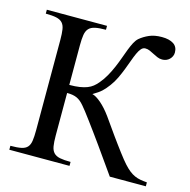

<svg xmlns="http://www.w3.org/2000/svg" viewBox="-101 -777 869 877"><g transform="rotate(15 333.5 -339.0)"><path d="M493.7 0Q445.3 -68.4 404.3 -126.5Q386.7 -150.9 368.9 -175.5Q351.1 -200.2 335.2 -221.4Q319.3 -242.7 306.9 -259Q294.4 -275.4 287.6 -282.7Q278.8 -293 270.5 -299.8Q262.2 -306.6 252.9 -310.8Q243.7 -314.9 232.4 -316.9Q221.2 -318.8 206.5 -318.8V-117.7Q206.5 -86.9 209.7 -67.6Q212.9 -48.3 223.1 -37.4Q233.4 -26.4 252.4 -22.5Q271.5 -18.6 303.2 -18.6V0H18.6V-18.6Q50.8 -18.6 69.6 -22.5Q88.4 -26.4 98.1 -37.1Q107.9 -47.9 110.8 -67.1Q113.8 -86.4 113.8 -117.7V-544.4Q113.8 -574.7 110.8 -594Q107.9 -613.3 97.9 -624.3Q87.9 -635.3 69.1 -639.4Q50.3 -643.6 18.6 -643.6V-662.1H303.2V-643.6Q271.5 -643.6 252.4 -639.4Q233.4 -635.3 223.1 -624.3Q212.9 -613.3 209.7 -594Q206.5 -574.7 206.5 -544.4V-356.9Q234.9 -356.9 255.1 -360.1Q275.4 -363.3 290.3 -369.1Q305.2 -375 316.2 -383.8Q327.1 -392.6 336.9 -404.3Q353.5 -423.8 366.2 -446.5Q378.9 -469.2 388.9 -492.7Q398.9 -516.1 407 -538.8Q415 -561.5 422.6 -581.1Q430.2 -600.6 438.2 -616Q446.3 -631.3 456.1 -640.1Q474.6 -655.8 499.3 -666.7Q523.9 -677.7 559.1 -677.7Q594.2 -677.7 614.3 -664.6Q634.3 -651.4 634.3 -624.5Q634.3 -614.7 630.4 -606.4Q626.5 -598.1 619.9 -591.8Q613.3 -585.4 604.5 -582Q595.7 -578.6 585.9 -578.6Q573.2 -578.6 562.5 -583.3Q551.8 -587.9 541.5 -593.3Q531.2 -598.6 521 -603.3Q510.7 -607.9 499.5 -607.9Q488.3 -607.9 480 -598.4Q471.7 -588.9 464.4 -572.8Q457 -556.6 449.7 -535.9Q442.4 -515.1 433.6 -492.7Q424.8 -470.2 414.1 -447.5Q403.3 -424.8 388.7 -405.3Q379.9 -393.6 373 -385.7Q366.2 -377.9 358.9 -371.3Q351.6 -364.7 342.3 -358.4Q333 -352.1 319.3 -343.8Q336.9 -339.8 361.6 -318.6Q386.2 -297.4 410.6 -263.7Q440.4 -221.2 467.3 -183.6Q479 -167.5 491 -151.1Q502.9 -134.8 514.2 -119.9Q525.4 -105 535.2 -92.8Q544.9 -80.6 551.8 -73.2Q566.4 -57.1 579.3 -46.9Q592.3 -36.6 605.5 -30.8Q618.7 -24.9 632.8 -22.5Q647 -20 664.1 -18.6V0Z"/></g></svg>

Font: Doulos SIL CyrE
Style: Regular
Weight: 400
Designer: Walt Agee, Victor Gaultney, Peter Martin, Debbi Hosken, Becca Hirsbrunner
Foundry: SIL International
Version: Version 5.000